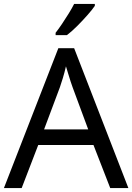

<svg xmlns="http://www.w3.org/2000/svg" viewBox="-20 -1057 679 984"><path d="M545 -93 459 -314H176L91 -93H0L279 -810H360L638 -93ZM352 -610Q349 -618 342 -639Q335 -660 328.5 -682.5Q322 -705 318 -717Q311 -686 302 -656.5Q293 -627 287 -610L206 -394H432ZM466 -1027Q454 -1009 429 -980.5Q404 -952 375.5 -923.5Q347 -895 323 -877H265V-889Q280 -908 297.5 -934Q315 -960 332 -987.5Q349 -1015 360 -1037H466Z"/></svg>

Font: Noto Sans Kannada UI
Style: Regular
Weight: 400
Designer: Jelle Bosma - Monotype Design Team
Foundry: Monotype Imaging Inc.
Version: Version 2.005; ttfautohint (v1.8.4.7-5d5b)